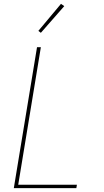

<svg xmlns="http://www.w3.org/2000/svg" viewBox="-20 -981 540 1001"><path d="M52 0 173 -735H193L75 -18H381L378 0ZM193 -810 180 -820 298 -961 315 -949Z"/></svg>

Font: Iosevka Term Curly Th Obl
Style: Regular
Weight: 100
Italic angle: -9°
Designer: Belleve Invis
Foundry: Belleve Invis
Version: Version 32.3.0